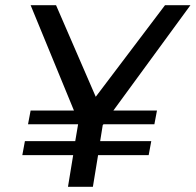

<svg xmlns="http://www.w3.org/2000/svg" viewBox="-20 -720 754 740"><path d="M714 -700 417 -294H585L575 -241H379L376 -238L366 -176H563L553 -122H358L338 0H242L262 -122H66L76 -176H270L281 -241H88L98 -294H265L98 -700H196L349 -347L616 -700Z"/></svg>

Font: Gontserrat
Style: Italic
Weight: 400
Italic angle: -11.3°
Designer: Julieta Ulanovsky
Foundry: Julieta Ulanovsky
Version: Version 6.001